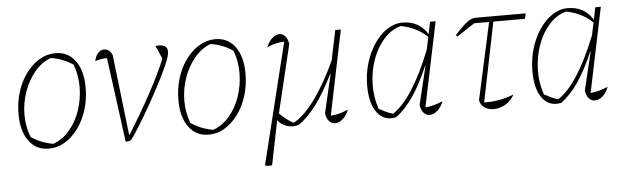

<svg xmlns="http://www.w3.org/2000/svg" viewBox="-45 -645 3272 999"><g transform="rotate(-5 1590.5 -145.5)"><path d="M191 7Q125 7 87 -45Q49 -97 49 -185Q49 -247 66 -301Q83 -355 113.5 -396.5Q144 -438 183.5 -461.5Q223 -485 268 -485Q333 -485 371 -433.5Q409 -382 409 -293Q409 -232 392 -177.5Q375 -123 344.5 -81.5Q314 -40 275 -16.5Q236 7 191 7ZM216 -16Q264 -33 300.5 -75Q337 -117 357 -174.5Q377 -232 378 -295.5Q379 -359 357 -417Q303 -453 241 -462Q193 -444 157 -401Q121 -358 100.5 -300.5Q80 -243 79.5 -180.5Q79 -118 101 -62Q152 -27 216 -16Z M615 -28Q755 -252 820 -408L790 -477Q795 -478 808 -478Q852 -478 852 -443Q852 -421 839 -391Q824 -354 800 -306.5Q776 -259 748 -208Q720 -157 691 -108.5Q662 -60 636 -21Q624 -3 617 1.5Q610 6 592 6L533 -436Q493 -435 471 -425Q475 -450 489 -466Q503 -482 522 -482Q551 -482 564 -448L613 -28Z M1026 7Q960 7 922 -45Q884 -97 884 -185Q884 -247 901 -301Q918 -355 948.5 -396.5Q979 -438 1018.5 -461.5Q1058 -485 1103 -485Q1168 -485 1206 -433.5Q1244 -382 1244 -293Q1244 -232 1227 -177.5Q1210 -123 1179.5 -81.5Q1149 -40 1110 -16.5Q1071 7 1026 7ZM1051 -16Q1099 -33 1135.5 -75Q1172 -117 1192 -174.5Q1212 -232 1213 -295.5Q1214 -359 1192 -417Q1138 -453 1076 -462Q1028 -444 992 -401Q956 -358 935.5 -300.5Q915 -243 914.5 -180.5Q914 -118 936 -62Q987 -27 1051 -16Z M1339 195H1309L1304 189L1459 -441Q1405 -439 1369 -418Q1381 -450 1400 -466Q1419 -482 1437 -482Q1454 -482 1467 -468.5Q1480 -455 1484 -426L1399 -71Q1435 -35 1471 -16Q1524 -43 1583 -123Q1642 -203 1696 -321L1729 -478H1758L1667 -36Q1714 -39 1758 -60Q1746 -28 1726 -11.5Q1706 5 1687 5Q1669 5 1655.5 -9Q1642 -23 1638 -51L1685 -252L1683 -253Q1636 -158 1590.5 -97Q1545 -36 1497 -3Q1465 7 1434.5 -3Q1404 -13 1387 -37L1341 191Z M2004 2Q1942 15 1905.5 -33Q1869 -81 1869 -175Q1869 -237 1886 -293Q1903 -349 1932.5 -392.5Q1962 -436 2000 -461Q2038 -486 2080 -486Q2168 -486 2211 -414L2224 -478H2253L2161 -36Q2202 -39 2252 -60Q2240 -28 2220 -11.5Q2200 5 2181 5Q2163 5 2149.5 -9Q2136 -23 2132 -51L2180 -250L2178 -251Q2137 -156 2094.5 -94Q2052 -32 2004 2ZM1918 -50Q1936 -40 1954 -31.5Q1972 -23 1991 -18Q2096 -87 2194 -334L2208 -400Q2155 -452 2071 -469Q2021 -456 1982.5 -413.5Q1944 -371 1922 -310.5Q1900 -250 1898 -182Q1896 -114 1918 -50Z M2360 -389 2351 -396Q2396 -445 2418.5 -461.5Q2441 -478 2463 -478H2724L2717 -450H2552L2468 -35Q2549 -33 2623 -63Q2606 -30 2575.5 -13Q2545 4 2515 4Q2489 4 2468.5 -9Q2448 -22 2442 -48L2530 -450H2452Z M2867 2Q2805 15 2768.5 -33Q2732 -81 2732 -175Q2732 -237 2749 -293Q2766 -349 2795.5 -392.5Q2825 -436 2863 -461Q2901 -486 2943 -486Q3031 -486 3074 -414L3087 -478H3116L3024 -36Q3065 -39 3115 -60Q3103 -28 3083 -11.5Q3063 5 3044 5Q3026 5 3012.5 -9Q2999 -23 2995 -51L3043 -250L3041 -251Q3000 -156 2957.5 -94Q2915 -32 2867 2ZM2781 -50Q2799 -40 2817 -31.5Q2835 -23 2854 -18Q2959 -87 3057 -334L3071 -400Q3018 -452 2934 -469Q2884 -456 2845.5 -413.5Q2807 -371 2785 -310.5Q2763 -250 2761 -182Q2759 -114 2781 -50Z"/></g></svg>

Font: Piazzolla Thin
Style: Italic
Weight: 100
Italic angle: -11.3°
Designer: Juan Pablo del Peral
Foundry: Huerta Tipografica
Version: Version 1.330